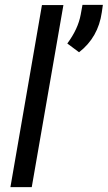

<svg xmlns="http://www.w3.org/2000/svg" viewBox="-20 -771 444 791"><path d="M22.9 0ZM110.8 0H22.9L152.8 -750H241.2ZM305.7 -555.7 257.3 -591.8Q301.8 -651.9 312.5 -710.9L319.8 -751H403.8L399.4 -720.2Q384.8 -617.2 305.7 -555.7Z"/></svg>

Font: Roboto
Style: Italic
Weight: 400
Italic angle: -12°
Designer: Google
Version: Version 2.134; 2016; ttfautohint (v1.6)